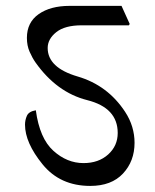

<svg xmlns="http://www.w3.org/2000/svg" viewBox="-20 -669 518 641"><path d="M410.2 -584.5H252.9Q196.3 -584.5 167.7 -561.5Q139.2 -538.6 139.2 -508.8Q139.2 -442.9 239.3 -413.6Q339.4 -384.3 397.5 -295.9Q413.6 -271.5 421.4 -245.4Q429.2 -219.2 429.2 -192.4Q429.2 -130.9 390.6 -89.6Q352.1 -48.3 281.2 -48.3Q180.7 -48.3 122.1 -120.4Q63.5 -192.4 63.5 -252.9Q63.5 -268.1 69.8 -282.5Q76.2 -296.9 99.6 -300.8Q112.3 -207 158 -165.8Q203.6 -124.5 258.8 -124.5Q309.1 -124.5 341.1 -153.3Q373 -182.1 373 -225.1Q373 -309.1 271.2 -334.7Q169.4 -360.4 98.6 -460.4Q87.9 -475.6 78.9 -496.1Q69.8 -516.6 69.8 -542.5Q69.8 -594.2 109.1 -621.8Q148.4 -649.4 212.4 -649.4H385.7L413.1 -588.9Z"/></svg>

Font: Sitara
Style: Regular
Weight: 400
Designer: Neelakash Kshetrimayum
Foundry: Neelakash Kshetrimayum
Version: Version 1.000;PS Version 1.000;PS 1.0;hotconv 1.;hotconv 1.0